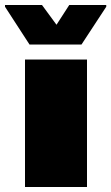

<svg xmlns="http://www.w3.org/2000/svg" viewBox="-51 -748 445 768"><path d="M49 0V-510H297V0ZM67 -570 -31 -721V-728H117L175 -649L226 -728H374V-721L275 -570Z"/></svg>

Font: Saira Expanded Black
Style: Regular
Weight: 900
Width: 7
Designer: Hector Gatti with collaboration of the Omnibus-Type team
Foundry: Omnibus-Type
Version: Version 1.101